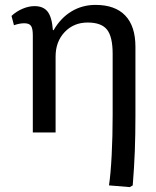

<svg xmlns="http://www.w3.org/2000/svg" viewBox="-20 -541 637 784"><path d="M510 223 425 216Q432 170 436 92.5Q440 15 440 -70V-321Q440 -391 417 -420Q394 -449 338 -449Q281 -449 244 -410Q207 -371 207 -310V0H114V-397Q114 -425 106.5 -435.5Q99 -446 79 -446Q60 -446 37 -438L27 -476Q46 -494 71.5 -505Q97 -516 121 -516Q157 -516 174.5 -493.5Q192 -471 196 -418H199Q228 -468 272 -494.5Q316 -521 370 -521Q450 -521 491.5 -477.5Q533 -434 533 -350V-70Q533 10 530.5 76Q528 142 522 216Z"/></svg>

Font: Literata 12pt
Style: Regular
Weight: 400
Designer: Latin by Veronika Burian and Jose Scaglione. Greek by Irene Vlachou. Cyrillic by Vera Evstafieva.
Foundry: TypeTogether
Version: Version 3.002